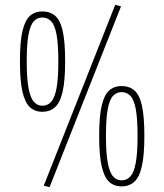

<svg xmlns="http://www.w3.org/2000/svg" viewBox="-20 -758 676 790"><path d="M62 -506Q62 -586 72.5 -630.5Q83 -675 103.5 -693Q124 -711 154 -711Q186 -711 207 -693Q228 -675 238 -630.5Q248 -586 248 -506Q248 -425 237.5 -380Q227 -335 206 -316.5Q185 -298 154 -298Q124 -298 103.5 -316.5Q83 -335 72.5 -380Q62 -425 62 -506ZM90 -505Q90 -434 97.5 -394.5Q105 -355 119.5 -339Q134 -323 154 -323Q176 -323 190.5 -339Q205 -355 212.5 -394.5Q220 -434 220 -505Q220 -578 212.5 -617Q205 -656 190 -671Q175 -686 154 -686Q134 -686 119.5 -671Q105 -656 97.5 -617Q90 -578 90 -505ZM184 12 160 6 454 -738 478 -732ZM388 -199Q388 -279 398.5 -323.5Q409 -368 429.5 -386Q450 -404 480 -404Q512 -404 533 -386Q554 -368 564 -323.5Q574 -279 574 -199Q574 -118 563.5 -73Q553 -28 532 -9.5Q511 9 480 9Q450 9 429.5 -9.5Q409 -28 398.5 -73Q388 -118 388 -199ZM416 -198Q416 -127 423.5 -87.5Q431 -48 445.5 -32Q460 -16 480 -16Q502 -16 516.5 -32Q531 -48 538.5 -87.5Q546 -127 546 -198Q546 -271 538.5 -310Q531 -349 516 -364Q501 -379 480 -379Q460 -379 445.5 -364Q431 -349 423.5 -310Q416 -271 416 -198Z"/></svg>

Font: Georama Condensed ExtraLight
Style: Regular
Weight: 200
Width: 3
Designer: Jean-Baptiste Levee
Foundry: Production Type
Version: Version 1.000